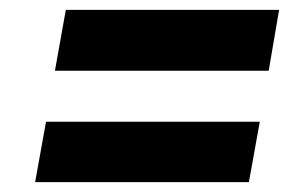

<svg xmlns="http://www.w3.org/2000/svg" viewBox="-20 -484 622 388"><path d="M91 -341 113 -464H544L523 -341ZM51 -116 73 -238H505L483 -116Z"/></svg>

Font: DM Sans 18pt ExtraBold
Style: Italic
Weight: 800
Italic angle: -10°
Designer: Colophon Foundry, Jonny Pinhorn
Foundry: Colophon Foundry
Version: Version 4.004;gftools[0.9.30]